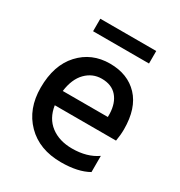

<svg xmlns="http://www.w3.org/2000/svg" viewBox="-162 -786 848 904"><g transform="rotate(30 262.5 -334.0)"><path d="M447 -27Q391 5 299 5Q181 5 111 -66Q41 -137 41 -252Q41 -374 105 -443.5Q169 -513 268 -513Q365 -513 422 -452.5Q479 -392 479 -278Q479 -247 473 -213H140Q150 -147 196 -112Q242 -77 312 -77Q393 -77 447 -115ZM270 -432Q220 -432 184 -395.5Q148 -359 139 -290H384V-308Q382 -365 353 -398.5Q324 -432 270 -432ZM426 -605H122V-673H426Z"/></g></svg>

Font: Hind Madurai Medium
Style: Regular
Weight: 500
Designer: Jyotish Sonowal
Foundry: Indian Type Foundry
Version: Version 1.001;PS 1.0;hotconv 1.0.86;makeotf.lib2.5.63406; tt